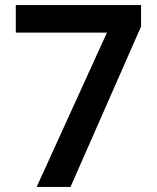

<svg xmlns="http://www.w3.org/2000/svg" viewBox="-20 -734 617 754"><path d="M124 0H257L534 -630V-714H42V-606H400Z"/></svg>

Font: Noto Sans Syriac SemiBold
Style: Regular
Weight: 600
Designer: Patrick Giasson and the Monotype Design Team
Foundry: Monotype Imaging Inc.
Version: Version 3.000